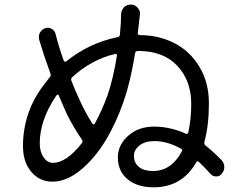

<svg xmlns="http://www.w3.org/2000/svg" viewBox="-20 -798 1040 828"><path d="M639.6 -60.5Q718.8 -60.5 763.7 -144.5Q768.6 -153.3 759.8 -157.2Q701.2 -189.5 646.5 -189.5Q604.5 -189.5 581.1 -170.4Q557.6 -151.4 557.6 -126Q557.6 -95.7 579.1 -78.1Q600.6 -60.5 639.6 -60.5ZM443.4 -385.7Q467.8 -457 484.4 -558.6Q485.4 -561.5 482.4 -564Q479.5 -566.4 476.6 -565.4Q374 -541 291 -464.8Q284.2 -458 288.1 -449.2Q305.7 -404.3 324.2 -365.2Q349.6 -308.6 378.9 -264.6Q380.9 -261.7 383.8 -261.7Q386.7 -261.7 388.7 -264.6Q418.9 -320.3 443.4 -385.7ZM233.4 -386.7Q232.4 -389.6 229.5 -390.1Q226.6 -390.6 224.6 -387.7L220.7 -382.8Q151.4 -278.3 151.4 -179.7Q151.4 -143.6 168 -119.6Q184.6 -95.7 208 -95.7Q266.6 -95.7 333 -180.7Q338.9 -187.5 333 -196.3Q300.8 -242.2 269.5 -303.7Q255.9 -333 233.4 -386.7ZM574.2 -655.3Q573.2 -651.4 576.2 -648.9Q579.1 -646.5 583 -646.5Q664.1 -646.5 731.4 -612.3Q798.8 -578.1 839.8 -510.3Q880.9 -442.4 880.9 -352.5Q880.9 -256.8 861.3 -185.5Q859.4 -175.8 867.2 -169.9Q901.4 -142.6 935.5 -107.4Q947.3 -94.7 947.3 -77.1Q947.3 -61.5 936.5 -48.8Q927.7 -37.1 912.6 -37.1Q897.5 -37.1 887.7 -47.9Q862.3 -77.1 837.9 -99.6Q831.1 -106.4 826.2 -97.7Q764.6 9.8 642.6 9.8Q572.3 9.8 530.3 -24.9Q488.3 -59.6 488.3 -119.1Q488.3 -172.9 532.7 -212.4Q577.1 -252 643.6 -252Q713.9 -252 781.2 -221.7Q784.2 -219.7 787.6 -221.2Q791 -222.7 792 -226.6Q804.7 -285.2 804.7 -350.6Q804.7 -450.2 744.6 -514.2Q684.6 -578.1 578.1 -578.1H574.2Q564.5 -578.1 562.5 -568.4Q543 -446.3 513.7 -362.3Q481.4 -268.6 435.5 -192.4Q389.6 -116.2 328.6 -65.4Q267.6 -14.6 205.1 -14.6Q151.4 -14.6 115.2 -56.6Q79.1 -98.6 79.1 -168Q79.1 -308.6 162.1 -422.9Q181.6 -449.2 194.3 -464.8Q201.2 -471.7 197.3 -481.4Q174.8 -544.9 170.9 -556.6Q156.2 -604.5 150.4 -622.1Q147.5 -629.9 147.5 -637.7Q147.5 -645.5 150.4 -653.3Q157.2 -668.9 172.9 -675.8Q187.5 -681.6 201.7 -674.3Q215.8 -667 219.7 -651.4Q232.4 -599.6 254.9 -536.1Q255.9 -533.2 259.3 -532.2Q262.7 -531.2 265.6 -533.2Q365.2 -613.3 486.3 -637.7Q496.1 -638.7 497.1 -648.4Q500 -681.6 501 -698.2Q502 -720.7 502 -735.4Q502.9 -752.9 514.6 -766.6Q526.4 -778.3 543.9 -778.3Q543.9 -778.3 544.9 -778.3Q562.5 -778.3 574.2 -763.7Q584 -752.9 584 -738.3Q584 -735.4 583 -732.4Q579.1 -702.1 579.1 -698.2Z"/></svg>

Font: Gen Jyuu GothicX Regular
Style: Regular
Weight: 400
Designer: [Source Han Sans]
Ryoko NISHIZUKA  (kana & ideographs); Paul D. Hunt (Latin, Greek & Cyrillic); Wenlong ZHANG  (bopomofo
Version: Version 1.002.20150607